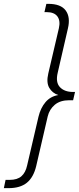

<svg xmlns="http://www.w3.org/2000/svg" viewBox="-92 -810 410 998"><path d="M159 -790Q224 -790 249.5 -755.5Q275 -721 261 -662L208 -432Q196 -382 219.5 -357Q243 -332 288 -332H298L288 -289H268Q221 -289 193 -265.5Q165 -242 156 -205L96 54Q82 112 47.5 140Q13 168 -48 168H-72L-63 125H-42Q-2 125 19.5 106Q41 87 49 50L108 -203Q119 -249 144.5 -279Q170 -309 211 -316Q180 -326 164 -353.5Q148 -381 159 -428L214 -663Q223 -702 206.5 -724.5Q190 -747 150 -747H139L149 -790Z"/></svg>

Font: Prodigy Sans Light
Style: Italic
Weight: 300
Italic angle: -13°
Designer: Wei Huang
Foundry: Wei Huang
Version: Version 1.003; ttfautohint (v1.8.3)